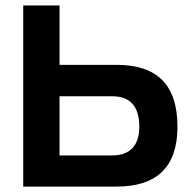

<svg xmlns="http://www.w3.org/2000/svg" viewBox="-20 -690 718 710"><path d="M65.9 0V-669.9H200.2V-450.2H411.1Q524.4 -450.2 580.3 -393.6Q636.2 -336.9 636.2 -221.2Q636.2 0 411.1 0ZM200.2 -115.2H395Q443.8 -115.2 469.5 -142.1Q495.1 -168.9 495.1 -221.2Q495.1 -334 395 -334H200.2Z"/></svg>

Font: LT Wave Text Bold
Style: Regular
Weight: 700
Designer: Daniel Lyons
Version: Version 2.5 (Glyphs App)